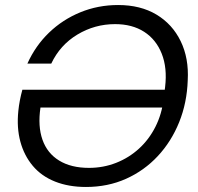

<svg xmlns="http://www.w3.org/2000/svg" viewBox="-20 -732 788 764"><path d="M322 12Q253 12 199 -9.5Q145 -31 110.5 -72Q76 -113 61 -168.5Q46 -224 53 -291Q55 -311 59 -332Q63 -353 69 -375H653L641 -304H141Q130 -230 149 -176Q168 -122 215.5 -93Q263 -64 334 -64Q391 -64 442 -84Q493 -104 533 -140.5Q573 -177 598.5 -227.5Q624 -278 631 -338L637 -386Q646 -462 623.5 -518.5Q601 -575 553.5 -605.5Q506 -636 438 -636Q357 -636 288 -594.5Q219 -553 184 -479H89Q121 -550 175 -602Q229 -654 299.5 -683Q370 -712 450 -712Q539 -712 602.5 -674Q666 -636 699 -568Q732 -500 727 -412Q724 -323 693 -246Q662 -169 608 -111Q554 -53 481.5 -20.5Q409 12 322 12Z"/></svg>

Font: DM Sans 28pt
Style: Italic
Weight: 400
Italic angle: -10°
Version: Version 4.004;gftools[0.9.30]